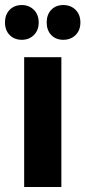

<svg xmlns="http://www.w3.org/2000/svg" viewBox="-34 -749 342 769"><path d="M62.8 0H211.8V-520H62.8ZM219.5 -589.6Q249.4 -589.6 268.7 -608.7Q288 -627.8 288 -659.1Q288 -690.4 268.7 -709.6Q249.4 -728.8 219.5 -728.8Q189.6 -728.8 171.3 -709.6Q153 -690.4 153 -659.1Q153 -627.8 171.3 -608.7Q189.6 -589.6 219.5 -589.6ZM53.7 -589.6Q82.4 -589.6 101.7 -608.7Q121 -627.8 121 -659.1Q121 -690.4 101.7 -709.6Q82.4 -728.8 53.7 -728.8Q23.2 -728.8 4.6 -709.6Q-14 -690.4 -14 -659.1Q-14 -627.8 4.6 -608.7Q23.2 -589.6 53.7 -589.6Z"/></svg>

Font: Fixel Variable
Style: Regular
Weight: 100
Width: 3
Designer: AlfaBravo + MacPaw
Foundry: Kyrylo Tkachov, Marchela Mozhyna, Serhii Makarenko, Maria Weinstein, Zakhar Kryvoshyya
Version: Version 1.211